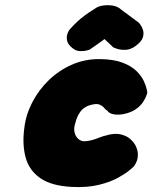

<svg xmlns="http://www.w3.org/2000/svg" viewBox="-20 -728 601 757"><path d="M264 9Q183 5 139 -25.5Q95 -56 81 -107.5Q67 -159 76 -224Q82 -276 107.5 -325Q133 -374 173 -412.5Q213 -451 264.5 -473.5Q316 -496 376 -495Q430 -494 464.5 -480.5Q499 -467 518.5 -447.5Q538 -428 547 -408.5Q556 -389 558.5 -376Q561 -363 561 -363Q561 -363 557.5 -352Q554 -341 543.5 -325Q533 -309 512 -295Q496 -285 473 -279.5Q450 -274 430 -277Q410 -280 402 -293Q399 -293 395.5 -297.5Q392 -302 386.5 -307Q381 -312 372.5 -315.5Q364 -319 351 -317Q331 -314 317.5 -306Q304 -298 296 -286.5Q288 -275 283.5 -263.5Q279 -252 277 -243Q270 -222 274 -206Q278 -190 288 -181Q298 -172 310 -171Q321 -171 333.5 -173.5Q346 -176 358 -180.5Q370 -185 379.5 -188.5Q389 -192 395 -193Q430 -204 454.5 -198.5Q479 -193 493.5 -180Q508 -167 515 -153Q523 -136 523.5 -121Q524 -106 520 -95Q516 -84 511.5 -77.5Q507 -71 507 -71Q507 -71 492 -58Q477 -45 447 -28Q417 -11 371 0.5Q325 12 264 9ZM265 -539Q249 -552 245.5 -564.5Q242 -577 244 -587.5Q246 -598 250 -604.5Q254 -611 254 -611Q270 -629 284 -642Q298 -655 314 -667Q330 -679 356 -695Q366 -703 385 -706Q404 -709 424 -706Q444 -703 458 -690L528 -638Q528 -638 534 -630Q540 -622 544 -609Q548 -596 543 -580Q538 -564 515 -547Q495 -532 474.5 -531.5Q454 -531 440.5 -536Q427 -541 427 -541L392 -574Q379 -564 362.5 -552.5Q346 -541 333 -532Q333 -532 322 -529Q311 -526 295 -526.5Q279 -527 265 -539Z"/></svg>

Font: Sour Gummy Black
Style: Italic
Weight: 900
Italic angle: -11.3°
Designer: Stefie Justprince
Foundry: Eifetstype
Version: Version 1.000